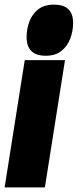

<svg xmlns="http://www.w3.org/2000/svg" viewBox="-40 -810 336 830"><path d="M194 -790Q276 -790 276 -711Q276 -675 263.5 -642.5Q251 -610 225 -589.5Q199 -569 158 -569Q75 -569 75 -650Q75 -685 87 -717Q99 -749 125 -769.5Q151 -790 194 -790ZM-20 0 67 -550H241L154 0Z"/></svg>

Font: Georama Condensed Black
Style: Italic
Weight: 900
Width: 3
Italic angle: -9°
Designer: Jean-Baptiste Levee
Foundry: Production Type
Version: Version 1.000